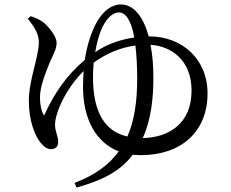

<svg xmlns="http://www.w3.org/2000/svg" viewBox="-20 -781 1040 865"><path d="M623 -159C662 -243 671 -344 671 -432C671 -485 667 -535 658 -579C749 -574 843 -512 843 -373C843 -222 738 -161 623 -159ZM399 -432C399 -454 400 -477 402 -499C462 -542 524 -567 590 -576C595 -536 598 -487 598 -426C598 -326 586 -239 554 -166C453 -189 399 -274 399 -432ZM441 -658C465 -707 493 -725 516 -725C543 -725 570 -696 585 -612C512 -602 450 -575 409 -546C416 -589 427 -628 441 -658ZM650 -617C626 -705 583 -761 524 -761C489 -761 447 -738 415 -679C392 -638 373 -582 362 -511C282 -444 224 -361 179 -261C166 -277 160 -312 160 -342C160 -393 186 -454 207 -507C219 -532 235 -560 235 -588C235 -617 202 -656 182 -675C163 -691 142 -701 118 -708L105 -697C125 -671 155 -635 155 -592C155 -523 110 -423 110 -326C110 -235 138 -170 161 -140C176 -122 191 -109 209 -109C232 -109 242 -122 242 -141C242 -170 228 -186 228 -220C228 -272 277 -383 357 -461C355 -438 354 -414 354 -389C354 -242 414 -138 515 -99C472 -39 408 8 316 43L325 64C453 28 526 -15 578 -84C590 -83 602 -82 614 -82C798 -82 915 -189 915 -360C915 -516 799 -617 653 -617Z"/></svg>

Font: Source Han Serif JP Medium
Style: Regular
Weight: 500
Designer: Ryoko NISHIZUKA 西塚涼子 (kana & ideographs); Frank Grießhammer (Latin, Greek & Cyrillic); Wenlong ZHANG 张文龙 (bopomofo); San
Foundry: Adobe Systems Incorporated
Version: Version 1.001;PS 1.001;hotconv 16.6.54;makeotf.lib2.5.65590